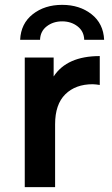

<svg xmlns="http://www.w3.org/2000/svg" viewBox="-20 -771 460 791"><path d="M82 0V-534H201V-456Q256 -540 391 -540V-421Q383 -422 376 -423Q369 -424 362 -424Q291 -424 249 -382.5Q207 -341 207 -259V0ZM63 -607Q66 -674 115 -712.5Q164 -751 236 -751Q308 -751 357 -712.5Q406 -674 409 -607H327Q326 -642 299.5 -662.5Q273 -683 236 -683Q199 -683 172.5 -662.5Q146 -642 145 -607Z"/></svg>

Font: Montserrat SemiBold
Style: Regular
Weight: 600
Designer: Julieta Ulanovsky
Foundry: Julieta Ulanovsky
Version: Version 9.000; ttfautohint (v1.8.4.7-5d5b)